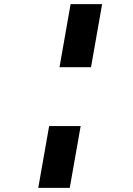

<svg xmlns="http://www.w3.org/2000/svg" viewBox="-20 -838 640 926"><path d="M320.5 -818H472.5L419 -514H267ZM217 -230H369L316.5 68H164.5Z"/></svg>

Font: JuliaMono
Style: Bold Italic
Weight: 700
Italic angle: -9°
Monospace: yes
Designer: cormullion
Foundry: corm
Version: Version 0.057; ttfautohint (v1.8.4)